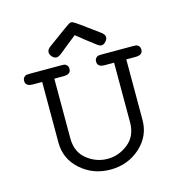

<svg xmlns="http://www.w3.org/2000/svg" viewBox="-120 -932 997 1052"><g transform="rotate(-15 379.0 -406.5)"><path d="M45.9 -580.1Q45.9 -594.2 53.5 -601.6Q61 -608.9 67.6 -609.9Q74.2 -610.8 85.9 -610.8H263.2Q275.4 -610.8 281.7 -609.9Q288.1 -608.9 295.7 -601.6Q303.2 -594.2 303.2 -580.1Q303.2 -550.3 263.2 -549.8H209V-211.9Q209 -133.8 261.5 -91.8Q314 -49.8 378.9 -49.8Q441.9 -49.8 494.9 -91.8Q547.9 -133.8 547.9 -211.9V-549.8H494.1Q454.1 -549.8 454.1 -580.1Q454.1 -594.2 461.7 -601.6Q469.2 -608.9 475.6 -609.9Q481.9 -610.8 494.1 -610.8H670.9Q683.1 -610.8 689.5 -609.9Q695.8 -608.9 703.4 -601.6Q710.9 -594.2 710.9 -580.1Q710.9 -550.3 670.9 -549.8H617.2V-206.1Q617.2 -114.3 547.1 -51.5Q477.1 11.2 377.9 11.2Q280.8 11.2 210.4 -50.8Q140.1 -112.8 140.1 -206.1V-549.8H85.9Q45.9 -550.3 45.9 -580.1ZM215.8 -696.8Q215.8 -712.9 233.9 -726.1Q361.8 -820.3 370.1 -823.2Q373 -824.2 378.9 -824.2H380.9Q389.6 -824.2 454.1 -775.9Q493.2 -747.1 521 -727.1Q542 -711.9 542 -696.8Q542 -684.6 530.5 -671.9Q519 -659.2 505.9 -659.2Q497.1 -659.2 483.2 -669.2Q469.2 -679.2 423.8 -714.8Q396 -736.8 378.9 -751H377.9Q361.8 -737.8 346.4 -725.8Q331.1 -713.9 321.5 -706.1Q312 -698.2 302.5 -690.7Q293 -683.1 287.6 -678.5Q282.2 -673.8 276.6 -669.9Q271 -666 268.6 -664.6Q266.1 -663.1 262.5 -661.6Q258.8 -660.2 256.8 -659.7Q254.9 -659.2 252 -659.2Q237.8 -659.2 226.8 -671.9Q215.8 -684.6 215.8 -696.8Z"/></g></svg>

Font: CMU Typewriter Text Variable Width
Style: Medium
Weight: 500
Version: Version 0.7.0